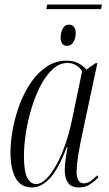

<svg xmlns="http://www.w3.org/2000/svg" viewBox="-20 -812 476 842"><path d="M183 -772 187 -792H427L423 -772ZM275 -611Q246 -611 246 -647Q246 -669 255 -686.5Q264 -704 282 -704Q297 -704 304.5 -694Q312 -684 312 -668Q312 -644 302 -627.5Q292 -611 275 -611ZM121 10Q71 10 48.5 -31Q26 -72 26 -143Q26 -192 36.5 -247.5Q47 -303 67 -356Q87 -409 117 -452Q147 -495 186 -520.5Q225 -546 272 -546Q304 -546 325 -534Q346 -522 359 -507L399 -535H407L335 -197Q331 -178 326.5 -152Q322 -126 319 -100.5Q316 -75 316 -58Q316 -8 348 -8Q362 -8 376 -17Q390 -26 406 -43L412 -35Q395 -17 374.5 -3.5Q354 10 325 10Q293 10 278.5 -10Q264 -30 264 -65Q264 -89 268 -115Q272 -141 276 -167H273Q236 -70 198.5 -30Q161 10 121 10ZM138 -5Q161 -5 184 -28.5Q207 -52 228.5 -91.5Q250 -131 267 -180.5Q284 -230 295 -283L340 -499Q330 -517 312.5 -526.5Q295 -536 276 -536Q241 -536 211.5 -509Q182 -482 158.5 -437.5Q135 -393 118.5 -338.5Q102 -284 93.5 -229Q85 -174 85 -127Q85 -62 99 -33.5Q113 -5 138 -5Z"/></svg>

Font: Noto Serif Display ExtraCondensed Light
Style: Italic
Weight: 300
Width: 2
Italic angle: -12°
Designer: Monotype Design Team
Foundry: Monotype Imaging Inc.
Version: Version 2.009